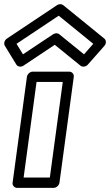

<svg xmlns="http://www.w3.org/2000/svg" viewBox="-26 -885 532 930"><path d="M54.1 -672.8 258.4 -809 425.8 -672.8 380.9 -621.8 261 -719.2C252.9 -725.7 240.3 -725 231.5 -719.2L85.3 -621.8ZM7.6 -698.2C-4.8 -689.9 -9 -673.9 -2.4 -663L53.3 -572C59.2 -562.4 74.7 -558.4 87.4 -566.8L239.3 -668L363.9 -566.8C372.6 -559.7 389.3 -560.6 399.4 -572L479.7 -663C489.6 -674.3 489 -690.2 479.2 -698.2L280.1 -860.2C272.8 -866.1 260.4 -866.7 250.5 -860.2ZM104.4 -513 35 0C33 15.1 45.9 25 56.6 25H233.6C248.8 25 260.5 10.7 262 0L331.4 -513C333.4 -528.1 320.5 -538 309.7 -538H132.7C117.6 -538 105.8 -523.7 104.4 -513ZM151 -488H278L215.4 -25H88.4Z"/></svg>

Font: Hussar Techniczny
Style: Bold 
Weight: 700
Foundry: Cannot Into Space Fonts
Version: Version 0.77